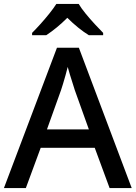

<svg xmlns="http://www.w3.org/2000/svg" viewBox="-20 -961 694 981"><path d="M540 0 464 -206H188L112 0H0L271 -717H383L653 0ZM362 -501Q359 -512 351.5 -534.5Q344 -557 337 -580.5Q330 -604 326 -619Q321 -599 314.5 -575.5Q308 -552 302 -532.5Q296 -513 292 -501L220 -300H434ZM382 -941Q395 -919 417.5 -891.5Q440 -864 464.5 -837.5Q489 -811 507 -793V-781H434Q408 -797 379.5 -820Q351 -843 324 -870Q297 -843 269.5 -820.5Q242 -798 216 -781H144V-793Q163 -812 186.5 -838Q210 -864 232 -891.5Q254 -919 268 -941Z"/></svg>

Font: Noto Sans Thai Medium
Style: Regular
Weight: 500
Designer: Monotype Design Team
Foundry: Monotype Imaging Inc.
Version: Version 2.001